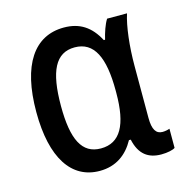

<svg xmlns="http://www.w3.org/2000/svg" viewBox="-88 -633 706 726"><g transform="rotate(-15 265.0 -269.5)"><path d="M216 10C280 10 324 -23 352 -74H359C372 -14 406 10 457 10C481 10 503 5 511 -1V-76C503 -73 492 -71 483 -71C458 -71 445 -90 445 -136V-339C445 -416 454 -493 469 -539H391C379 -520 369 -490 363 -464H358C328 -521 286 -549 224 -549C108 -549 41 -452 41 -267C41 -86 106 10 216 10ZM242 -71C168 -71 137 -134 137 -265C137 -401 169 -466 244 -466C320 -466 352 -398 352 -268V-259C352 -134 318 -71 242 -71Z"/></g></svg>

Font: Noto Sans Mono Condensed Medium
Style: Regular
Weight: 500
Width: 3
Designer: Monotype Design Team
Foundry: Monotype Imaging Inc.
Version: Version 2.014